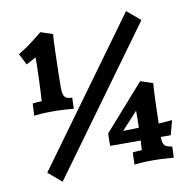

<svg xmlns="http://www.w3.org/2000/svg" viewBox="-81 -788 893 889"><g transform="rotate(-10 366.0 -343.5)"><path d="M210 -404.8Q210 -390.6 212.4 -381.6Q214.8 -372.6 219 -367.2Q223.1 -361.8 229.2 -359.6Q235.4 -357.4 242.7 -356.4L253.9 -355.5L252 -303.7Q234.9 -304.7 218.8 -306.2Q204.6 -307.1 188.5 -307.9Q172.4 -308.6 159.7 -308.6Q146.5 -308.6 122.1 -308.1Q97.7 -307.6 65.9 -303.7L68.8 -360.8Q75.7 -361.3 83 -362.3Q89.4 -362.8 96.7 -363.3Q104 -363.8 111.8 -363.8Q113.3 -382.3 114.5 -410.2Q115.7 -438 116.9 -467.5Q118.2 -497.1 118.7 -524.2Q119.1 -551.3 119.1 -568.8L72.8 -543.5L45.9 -596.7Q83.5 -618.7 112.8 -641.6Q142.1 -664.6 161.1 -679.7L217.8 -660.6Q216.3 -647.9 215.3 -627.2Q214.4 -606.4 213.6 -581.8Q212.9 -557.1 212.2 -530.8Q211.4 -504.4 210.9 -480.2Q210.4 -456.1 210.2 -436Q210 -416 210 -404.8ZM79.6 -33.2 568.8 -707 631.8 -653.8 142.6 20ZM459.5 -163.1Q477.1 -163.1 496.1 -163.6Q515.1 -164.1 533.7 -165Q533.7 -187 534.2 -208.3Q534.7 -229.5 534.7 -245.1ZM668.5 0Q651.4 -1 635.3 -2.4Q621.1 -3.4 605 -4.2Q588.9 -4.9 575.7 -4.9Q563 -4.9 538.8 -4.4Q514.6 -3.9 483.9 0L485.8 -57.1Q492.7 -57.6 500 -58.6Q506.3 -59.1 513.7 -59.6Q521 -60.1 528.8 -60.1Q530.3 -78.6 531.7 -105H387.7L388.7 -163.1L576.7 -376L634.8 -356.9Q633.8 -344.2 632.6 -323Q631.3 -301.8 630.4 -276.1Q629.4 -250.5 628.7 -222.4Q627.9 -194.3 627.4 -168Q641.6 -168.9 653.1 -169.7Q664.6 -170.4 672.9 -171.4Q682.6 -172.4 690.9 -172.9L672.9 -105H626.5V-101.1Q626.5 -86.9 628.9 -78.6Q631.3 -70.3 636 -65.2Q640.6 -60.1 647 -57.9Q653.3 -55.7 660.6 -54.2L670.9 -51.8Z"/></g></svg>

Font: Simonetta
Style: Black
Weight: 900
Designer: Gayaneh Bagdasaryan
Foundry: Brownfox
Version: Version 1.002